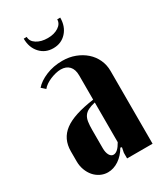

<svg xmlns="http://www.w3.org/2000/svg" viewBox="-173 -745 713 829"><g transform="rotate(-30 183.5 -331.0)"><path d="M20 -149Q20 -211 66 -245.5Q112 -280 215 -294V-415Q215 -445 200 -461Q185 -477 158 -477Q146 -477 132 -473.5Q118 -470 105 -464.5Q92 -459 81 -451.5Q70 -444 63 -435L44 -452Q64 -475 101 -490.5Q138 -506 183 -506Q217 -506 246 -495Q275 -484 296.5 -465Q318 -446 330 -420Q342 -394 342 -364V-1H215V-29L220 -54L213 -56Q195 -25 169 -7.5Q143 10 114 10Q95 10 77.5 1.5Q60 -7 47.5 -21.5Q35 -36 27.5 -56Q20 -76 20 -99ZM173 -44Q194 -44 215 -82V-280Q193 -275 179.5 -268Q166 -261 158.5 -250Q151 -239 148.5 -222.5Q146 -206 146 -181V-92Q146 -70 153.5 -57Q161 -44 173 -44ZM254 -672H269Q269 -628 243.5 -600Q218 -572 178 -572Q138 -572 112.5 -600Q87 -628 87 -672H102Q102 -650 124 -636Q146 -622 179 -622Q211 -622 232.5 -636Q254 -650 254 -672Z"/></g></svg>

Font: Moniqa Black Heading
Style: Regular
Weight: 900
Designer: Rajesh Rajput
Foundry: Rajesh Rajput
Version: Version 1.000